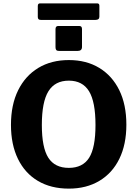

<svg xmlns="http://www.w3.org/2000/svg" viewBox="-20 -1108 814 1138"><path d="M388 10Q282 10 205 -35.5Q128 -81 86.5 -166Q45 -251 45 -368Q45 -487 87.5 -573Q130 -659 207 -705.5Q284 -752 388 -752Q492 -752 568.5 -705.5Q645 -659 687 -573.5Q729 -488 729 -369Q729 -252 687.5 -167Q646 -82 569 -36Q492 10 388 10ZM388 -113Q470 -113 508 -172.5Q546 -232 546 -367Q546 -505 507.5 -567.5Q469 -630 388 -630Q306 -630 267 -567Q228 -504 228 -367Q228 -233 266.5 -173Q305 -113 388 -113ZM466 -936V-830Q466 -818 459.5 -812Q453 -806 439 -806H331Q318 -806 313.5 -811.5Q309 -817 309 -828V-935Q309 -954 325 -954H450Q466 -954 466 -936ZM569 -1074V-1009Q569 -990 546 -990H222Q212 -990 208 -994.5Q204 -999 204 -1008V-1072Q204 -1088 217 -1088H556Q569 -1088 569 -1074Z"/></svg>

Font: Libre Franklin
Style: Bold
Weight: 700
Designer: Pablo Impallari, Rodrigo Fuenzalida, Nhung Nguyen
Foundry: Impallari Type
Version: Version 3.000